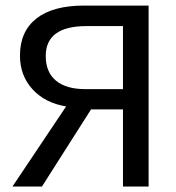

<svg xmlns="http://www.w3.org/2000/svg" viewBox="-20 -679 640 699"><path d="M25.4 0 220.7 -291.5Q144 -304.2 98.4 -354Q52.7 -403.8 52.7 -476.6Q52.7 -564.5 112.5 -611.6Q172.4 -658.7 285.6 -658.7H521V0H427.7V-280.8H311.5L132.8 0ZM146.5 -475.1Q146.5 -416.5 183.6 -385.5Q220.7 -354.5 291 -354.5H427.7V-584H294.9Q146.5 -584 146.5 -475.1Z"/></svg>

Font: Courier New
Style: Regular
Weight: 400
Designer: Steve Matteson
Foundry: Ascender Corporation
Version: Version 2.00.3